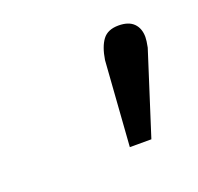

<svg xmlns="http://www.w3.org/2000/svg" viewBox="-48 -591 276 268"><g transform="rotate(-20 89.5 -457.5)"><path d="M179 -512Q179 -507 177 -497L138 -375H106L115 -501Q118 -520 125.5 -530Q133 -540 149 -540Q164 -540 171.5 -532.5Q179 -525 179 -512Z"/></g></svg>

Font: Cambay Devanagari
Style: Italic
Weight: 400
Italic angle: -11°
Designer: Pooja Saxena
Foundry: Pooja Saxena
Version: Version 1.018;PS 001.018;hotconv 1.0.70;makeotf.lib2.5.58329